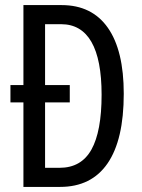

<svg xmlns="http://www.w3.org/2000/svg" viewBox="-20 -734 556 754"><path d="M466 -366Q466 -185 402.5 -92.5Q339 0 216 0H72V-332H21V-400H72V-714H222Q341 -714 403.5 -625Q466 -536 466 -366ZM157 -639V-400H254V-332H157V-75H214Q299 -75 339 -146.5Q379 -218 379 -362Q379 -500 339 -569.5Q299 -639 220 -639Z"/></svg>

Font: Noto Sans UI Cond
Style: Regular
Weight: 400
Width: 3
Designer: Monotype Design Team
Foundry: Monotype Imaging Inc.
Version: Version 1.001